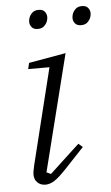

<svg xmlns="http://www.w3.org/2000/svg" viewBox="-52 -743 455 790"><g transform="rotate(-5 175.0 -347.5)"><path d="M104 12Q84 12 71 -0.5Q58 -13 58 -33Q58 -41 60 -51Q62 -61 64 -71L162 -468H74L80 -493L233 -520L112 -38L130 -30L253 -144L270 -129L192 -46Q160 -12 141 0Q122 12 104 12ZM128 -629Q111 -629 103 -639Q95 -649 95 -661Q95 -669 98 -678Q102 -689 111.5 -698Q121 -707 138 -707Q155 -707 163 -697Q171 -687 171 -675Q171 -667 168 -658Q164 -647 154.5 -638Q145 -629 128 -629ZM307 -629Q290 -629 282 -639Q274 -649 274 -661Q274 -669 277 -678Q281 -689 290.5 -698Q300 -707 317 -707Q334 -707 342 -697Q350 -687 350 -675Q350 -667 347 -658Q343 -647 333.5 -638Q324 -629 307 -629Z"/></g></svg>

Font: IBM Plex Serif Light
Style: Italic
Weight: 300
Italic angle: -14°
Designer: Mike Abbink, Paul van der Laan, Pieter van Rosmalen
Foundry: Bold Monday
Version: Version 3.001